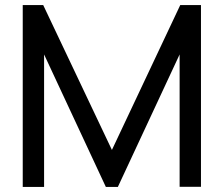

<svg xmlns="http://www.w3.org/2000/svg" viewBox="-20 -740 886 760"><path d="M154.5 0H70V-720H151L423 -146.5L693.5 -720H775.5V-0.5H691V-524.5L446.5 0H399L154.5 -524.5Z"/></svg>

Font: CCSD_manrope Medium
Style: Regular
Weight: 500
Designer: Mikhail Sharanda
Foundry: Mikhail Sharanda
Version: Version 4.503